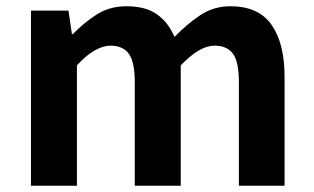

<svg xmlns="http://www.w3.org/2000/svg" viewBox="-20 -594 1004 614"><path d="M79 0V-560H199L210 -485H213Q248 -521 289 -547.5Q330 -574 385 -574Q445 -574 481.5 -548.5Q518 -523 538 -476Q578 -517 620.5 -545.5Q663 -574 717 -574Q807 -574 848.5 -514.5Q890 -455 890 -349V0H744V-331Q744 -396 725 -422Q706 -448 666 -448Q642 -448 615.5 -432.5Q589 -417 558 -385V0H411V-331Q411 -396 392 -422Q373 -448 333 -448Q310 -448 282.5 -432.5Q255 -417 226 -385V0Z"/></svg>

Font: Noto Sans SC Thin
Style: Bold
Weight: 700
Version: Version 2.004-H2;hotconv 1.0.118;makeotfexe 2.5.65603